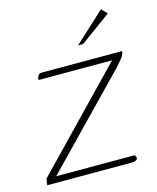

<svg xmlns="http://www.w3.org/2000/svg" viewBox="-104 -630 570 695"><g transform="rotate(-15 181.0 -282.5)"><path d="M27 -23H321L325 -16Q328 -9 322 -4.5Q316 0 305 0H-13L-9 -24L331 -376H56V-382Q58 -391 62 -395Q66 -399 75 -399H375Q374 -391 370.5 -384Q367 -377 360 -369Q353 -361 342 -348ZM226 -460 340 -565 360 -544 245 -460Z"/></g></svg>

Font: Genos ExtraLight
Style: Italic
Weight: 250
Italic angle: -8°
Designer: Robert E. Leuschke
Foundry: Robert E. Leuschke
Version: Version 1.010